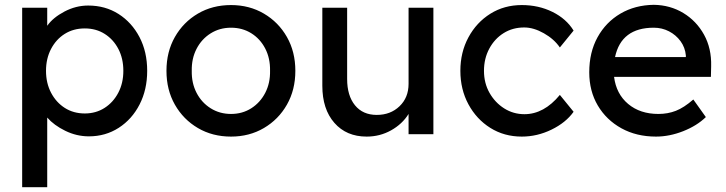

<svg xmlns="http://www.w3.org/2000/svg" viewBox="-20 -557 3012 797"><path d="M72 220V-525H176V-450Q200 -484 247.5 -509Q295 -534 346 -534Q417 -534 472 -499Q527 -464 559 -403Q591 -342 591 -263Q591 -185 559.5 -123.5Q528 -62 473 -26.5Q418 9 349 9Q298 9 251 -14Q204 -37 176 -69V220ZM332 -86Q378 -86 414 -109Q450 -132 471 -172Q492 -212 492 -263Q492 -314 471.5 -353.5Q451 -393 415 -416Q379 -439 332 -439Q285 -439 249 -416.5Q213 -394 192 -354Q171 -314 171 -263Q171 -212 192 -172Q213 -132 249 -109Q285 -86 332 -86Z M939 10Q862 10 801.5 -25.5Q741 -61 706 -122.5Q671 -184 671 -263Q671 -342 706 -403.5Q741 -465 801.5 -500.5Q862 -536 939 -536Q1015 -536 1075.5 -500.5Q1136 -465 1171 -403.5Q1206 -342 1206 -263Q1206 -184 1171 -122.5Q1136 -61 1075.5 -25.5Q1015 10 939 10ZM939 -84Q986 -84 1023 -107.5Q1060 -131 1081 -171.5Q1102 -212 1101 -263Q1102 -315 1081 -355.5Q1060 -396 1023 -419Q986 -442 939 -442Q892 -442 854.5 -418.5Q817 -395 796 -354.5Q775 -314 776 -263Q775 -212 796 -171.5Q817 -131 854.5 -107.5Q892 -84 939 -84Z M1502 10Q1418 10 1368 -47Q1318 -104 1318 -201V-525H1421V-229Q1421 -160 1453.5 -120Q1486 -80 1544 -80Q1601 -80 1638.5 -116Q1676 -152 1676 -209V-525H1779V0H1676V-84Q1650 -42 1603.5 -16Q1557 10 1502 10Z M2146 10Q2073 10 2015.5 -26Q1958 -62 1924.5 -124Q1891 -186 1891 -263Q1891 -340 1924.5 -402Q1958 -464 2015.5 -500Q2073 -536 2146 -536Q2216 -536 2273.5 -507.5Q2331 -479 2361 -430L2304 -360Q2280 -395 2237.5 -419Q2195 -443 2156 -443Q2108 -443 2070.5 -419.5Q2033 -396 2011 -355Q1989 -314 1989 -263Q1989 -212 2012 -171.5Q2035 -131 2073 -107Q2111 -83 2157 -83Q2238 -83 2304 -163L2361 -93Q2329 -48 2269.5 -19Q2210 10 2146 10Z M2703 10Q2622 10 2559.5 -24.5Q2497 -59 2461.5 -119Q2426 -179 2426 -257Q2426 -340 2460.5 -402.5Q2495 -465 2555.5 -500.5Q2616 -536 2694 -537Q2762 -536 2816.5 -503Q2871 -470 2902.5 -413Q2934 -356 2932 -282L2931 -238H2529Q2538 -167 2587.5 -125.5Q2637 -84 2713 -84Q2752 -84 2785.5 -97Q2819 -110 2858 -144L2910 -71Q2873 -35 2816 -12.5Q2759 10 2703 10ZM2694 -442Q2559 -442 2533 -320H2827V-327Q2824 -360 2805 -386Q2786 -412 2757 -427Q2728 -442 2694 -442Z"/></svg>

Font: Lexend Deca
Style: Regular
Weight: 400
Designer: Bonnie Shaver-Troup, Thomas Jockin
Foundry: Lexend
Version: Version 1.008; ttfautohint (v1.8.4.7-5d5b)